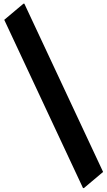

<svg xmlns="http://www.w3.org/2000/svg" viewBox="-20 -874 566 1012"><path d="M103.5 -854.5H108.4L523.4 32.2L422.4 117.2H417.5L2.4 -769.5Z"/></svg>

Font: Gothica
Style: Bold
Weight: 700
Designer: Wojciech Kalinowski "wmk69" (wmk69@o2.pl)
Foundry: Wojciech Kalinowski "wmk69" (wmk69@o2.pl)
Version: Version 2.1.0; 2021-05-14